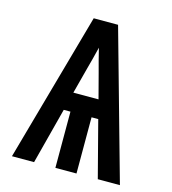

<svg xmlns="http://www.w3.org/2000/svg" viewBox="-109 -825 819 914"><g transform="rotate(15 300.0 -367.5)"><path d="M34 0 240 -735H360L566 0H457L385 -277H352V0H248V-277H215L143 0ZM238 -368H362L330 -490Q322 -519 314.5 -548Q307 -577 300 -606Q293 -577 285.5 -548Q278 -519 270 -490Z"/></g></svg>

Font: Iosevka Custom SmBdEx
Style: Regular
Weight: 600
Width: 7
Monospace: yes
Designer: Belleve Invis
Foundry: Belleve Invis
Version: Version 11.2.4; ttfautohint (v1.8.4)